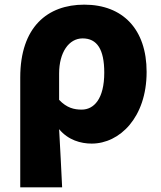

<svg xmlns="http://www.w3.org/2000/svg" viewBox="-20 -603 693 825"><path d="M67 202H247C243 120 239 38 234 -48C273 -1 327 14 374 14C494 14 610 -98 610 -294C610 -477 508 -583 342 -583C184 -583 67 -487 67 -270ZM331 -132C299 -132 267 -139 234 -174V-287C234 -378 276 -438 335 -438C397 -438 428 -391 428 -291C428 -177 383 -132 331 -132Z"/></svg>

Font: Noto Sans Korean Black
Style: Bold
Weight: 900
Designer: Ryoko NISHIZUKA (kana & ideographs); Paul D. Hunt (Latin, Greek & Cyrillic); Wenlong ZHANG (bopomofo); Sandoll Communica
Foundry: Adobe Systems Incorporated
Version: Version 1.000;PS 1;hotconv 1.0.78;makeotf.lib2.5.61930